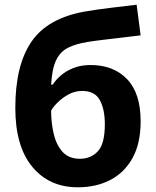

<svg xmlns="http://www.w3.org/2000/svg" viewBox="-20 -785 662 815"><path d="M45 -327Q45 -508 113.5 -608Q182 -708 340 -736Q393 -745 447.5 -751.5Q502 -758 560 -765L577 -635Q543 -631 502.5 -626Q462 -621 422.5 -616.5Q383 -612 352 -607Q302 -599 269 -582.5Q236 -566 218.5 -530Q201 -494 197 -426H204Q216 -445 237.5 -464Q259 -483 291 -496Q323 -509 364 -509Q462 -509 519.5 -449Q577 -389 577 -270Q577 -177 543 -115Q509 -53 449 -21.5Q389 10 310 10Q189 10 117 -77Q45 -164 45 -327ZM319 -111Q366 -111 395.5 -143Q425 -175 425 -257Q425 -322 403.5 -360.5Q382 -399 329 -399Q297 -399 269.5 -383.5Q242 -368 223 -348.5Q204 -329 197 -315Q197 -264 208 -217Q219 -170 245.5 -140.5Q272 -111 319 -111Z"/></svg>

Font: Noto IKEA Simplified Chinese
Style: Bold
Weight: 700
Designer: Monotype Design Team
Foundry: Monotype Imaging Inc.
Version: Version 1.100